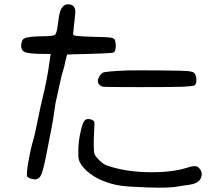

<svg xmlns="http://www.w3.org/2000/svg" viewBox="-20 -738 1040 899"><path d="M278.3 -710.9Q286.1 -717.8 297.9 -717.8Q337.9 -717.8 332 -670.9Q327.1 -628.9 322.3 -580.1Q321.3 -576.2 324.7 -573.7Q328.1 -571.3 339.8 -569.8Q351.6 -568.4 370.6 -567.4Q389.6 -566.4 424.8 -565.4Q485.4 -564.5 499 -562Q512.7 -559.6 517.6 -551.8Q520.5 -544.9 522 -529.8Q523.4 -514.6 517.6 -498Q512.7 -490.2 500 -490.2Q489.3 -488.3 391.6 -485.4Q293.9 -483.4 293.9 -482.4Q293 -481.4 286.1 -451.2Q281.2 -422.9 275.4 -408.2Q270.5 -394.5 260.7 -349.6Q251 -302.7 245.1 -278.3Q238.3 -252 234.4 -217.8Q227.5 -164.1 202.1 -40Q189.5 26.4 182.1 52.7Q174.8 79.1 168 88.9Q161.1 98.6 148.4 101.6Q139.6 102.5 127.9 99.6Q116.2 96.7 110.4 91.8Q106.4 87.9 106 84Q105.5 80.1 106.4 65.4Q107.4 46.9 116.2 1Q125 -44.9 130.9 -65.4Q142.6 -101.6 161.1 -196.3Q168.9 -236.3 178.7 -276.4Q202.1 -372.1 211.9 -449.2Q213.9 -461.9 215.8 -476.6L217.8 -485.4H190.4Q117.2 -485.4 96.7 -494.1Q79.1 -501 79.1 -524.4Q80.1 -551.8 94.7 -558.6Q111.3 -567.4 183.6 -568.4Q228.5 -568.4 237.3 -575.2Q246.1 -582 251 -625Q255.9 -667 261.7 -684.6Q267.6 -702.1 278.3 -710.9ZM576.2 -408.2Q630.9 -409.2 734.9 -408.2Q838.9 -407.2 860.4 -405.3Q878.9 -402.3 883.8 -400.4Q897.5 -393.6 899.4 -367.7Q901.4 -341.8 887.7 -336.9Q880.9 -335 838.9 -332Q799.8 -330.1 636.2 -330.1Q472.7 -330.1 462.4 -332Q452.1 -334 444.3 -342.3Q436.5 -350.6 438.5 -362.3Q439.5 -372.1 446.3 -382.3Q453.1 -392.6 460.9 -397.5Q475.6 -404.3 576.2 -408.2ZM382.8 -178.7Q392.6 -182.6 405.8 -178.7Q418.9 -174.8 421.9 -166Q422.9 -160.2 420.9 -126Q418.9 -93.8 418.9 -58.6Q418.9 -26.4 422.9 -16.1Q426.8 -5.9 444.3 11.7Q458 25.4 469.2 31.7Q480.5 38.1 505.9 44.9Q586.9 68.4 690.4 68.4Q792 68.4 856.4 46.9Q878.9 40 889.6 40Q898.4 40 902.3 41.5Q906.2 43 913.1 49.8Q928.7 66.4 923.3 87.9Q918 109.4 896.5 119.1Q882.8 125 862.3 127.9Q842.8 129.9 822.3 133.8Q774.4 143.6 670.9 139.6Q585.9 136.7 551.3 132.3Q516.6 127.9 482.4 116.2Q435.5 100.6 401.9 75.2Q368.2 49.8 353.5 21.5Q348.6 9.8 347.7 2.4Q346.7 -4.9 346.7 -29.3Q346.7 -79.1 359.4 -129.9Q369.1 -172.9 382.8 -178.7Z"/></svg>

Font: JasonHandwriting4
Style: Regular
Weight: 400
Version: Version 1.01.21